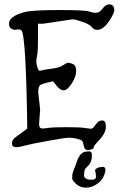

<svg xmlns="http://www.w3.org/2000/svg" viewBox="-20 -698 574 890"><path d="M388.7 3.9Q388.7 3.9 395.5 3.9Q406.2 4.9 406.2 21.5Q406.2 38.1 401.4 50.8Q396.5 63.5 384.8 74.2Q373 85 372.6 90.3Q372.1 95.7 371.1 97.7L369.1 116.2Q369.1 123 378.9 129.9Q387.7 135.7 404.3 134.8Q404.3 133.8 406.2 134.8Q424.8 134.8 424.8 123Q424.8 106.4 421.9 97.7Q420.9 93.8 420.9 91.8Q420.9 87.9 422.9 85.9Q425.8 84 430.7 81.1Q435.5 78.1 436.5 78.1Q437.5 78.1 445.8 76.7Q454.1 75.2 456.1 75.2Q468.8 75.2 468.8 90.8L464.8 108.4Q456.1 136.7 430.7 154.3Q405.3 171.9 378.9 171.9Q352.5 171.9 333.5 155.3Q314.5 138.7 314.5 127.9Q314.5 117.2 315.4 109.4Q316.4 101.6 333 61.5Q337.9 41 350.1 22.5Q362.3 3.9 388.7 3.9ZM157.2 -270 166 -190.4 161.1 -122.6Q161.1 -102.5 176.8 -102.5Q187.5 -102.5 207 -105.5Q226.6 -108.4 289.1 -108.4Q351.6 -108.4 372.1 -105Q392.6 -101.6 397.5 -101.6H405.3Q412.1 -103.5 424.3 -121.6Q436.5 -139.6 453.1 -139.6H454.1Q470.7 -139.6 470.7 -110.8Q470.7 -82 442.4 -51.8Q414.1 -21.5 414.1 -15.6H415Q415 -9.8 404.3 -5.9Q393.6 -2 387.7 -2Q372.1 -2 368.2 -22.5Q364.3 -43 358.9 -46.9Q353.5 -50.8 335 -55.2Q316.4 -59.6 299.3 -59.6Q282.2 -59.6 201.7 -44.9Q121.1 -30.3 96.2 -23.4Q71.3 -16.6 65.4 -16.6Q59.6 -16.6 57.6 -15.6Q35.2 -15.6 35.2 -33.4Q35.2 -51.3 56.6 -65.4L106.4 -101.6Q100.6 -536.1 79.1 -557.6Q76.2 -560.5 68.4 -561.5H57.6Q56.6 -561.5 54.7 -559.6Q22.5 -559.6 21.5 -587.9Q21.5 -623 95.2 -642.1Q130.9 -651.4 252 -651.4Q373 -651.4 392.1 -645Q411.1 -638.7 418.9 -638.7Q426.8 -638.7 435.1 -640.6Q443.4 -642.6 457 -660.2Q470.7 -677.7 486.3 -677.7Q509.8 -677.7 509.8 -650.4Q509.8 -638.7 492.7 -610.8Q475.6 -583 460.4 -571.3Q445.3 -559.6 430.2 -559.6Q415 -559.6 404.8 -572.8Q394.5 -585.9 361.3 -597.2Q328.1 -608.4 315.9 -608.4L178.7 -587.9H156.2V-522.5Q156.2 -459 152.3 -441.9Q148.4 -424.8 148.4 -413.6Q148.4 -402.3 152.3 -389.2Q156.2 -376 158.7 -373Q161.1 -370.1 165 -370.1Q168.9 -370.1 178.7 -373Q188.5 -376 221.7 -379.9Q254.9 -383.8 272 -395.5Q289.1 -407.2 295.9 -407.2H296.9Q303.7 -407.2 318.4 -400.9Q333 -394.5 333 -368.7Q333 -342.8 312.5 -311Q292 -279.3 275.4 -279.3Q258.8 -279.3 242.2 -300.8L225.6 -321.3Q173.8 -310.1 165.5 -303Q157.2 -295.9 157.2 -270Z"/></svg>

Font: Drukaatie burti
Style: Light
Weight: 300
Version: Version 0.14